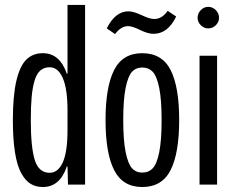

<svg xmlns="http://www.w3.org/2000/svg" viewBox="-20 -749 952 779"><path d="M153.8 9.8Q125 9.8 103.8 -3.4Q82.5 -16.6 65.9 -46.9Q49.3 -77.1 40.8 -130.9Q32.2 -184.6 32.2 -261.2Q32.2 -359.4 46.1 -419.9Q60.1 -480.5 86.4 -506.8Q112.8 -533.2 153.8 -533.2Q222.7 -533.2 251 -450.2H253.9V-729H325.2V0H255.9L253.9 -73.2H251Q223.1 9.8 153.8 9.8ZM105 -261.2Q105 -150.4 121.3 -99.1Q137.7 -47.9 181.2 -47.9Q215.8 -47.9 234.9 -90.6Q253.9 -133.3 253.9 -220.2V-301.8Q253.9 -387.7 234.9 -431.9Q215.8 -476.1 181.2 -476.1Q158.7 -476.1 143.6 -462.9Q128.4 -449.7 120.1 -421.4Q111.8 -393.1 108.4 -355.2Q105 -317.4 105 -261.2Z M557.1 9.8Q478 9.8 443.1 -58.8Q408.2 -127.4 408.2 -262.2Q408.2 -396 442.9 -464.6Q477.5 -533.2 557.1 -533.2Q637.2 -533.2 672.1 -465.1Q707 -397 707 -262.2Q707 -127.4 672.1 -58.8Q637.2 9.8 557.1 9.8ZM413.1 -633.8Q447.8 -703.1 501 -703.1Q522.9 -702.6 555.2 -687.3Q587.4 -671.9 606 -671.9Q637.7 -671.9 660.2 -705.1L694.8 -682.1Q661.1 -611.8 603 -611.8Q580.1 -611.8 548.8 -627.2Q517.6 -642.6 500 -643.1Q471.2 -643.1 446.8 -610.8ZM557.1 -48.8Q583.5 -48.8 600.1 -66.7Q616.7 -84.5 626.2 -132.3Q635.7 -180.2 635.7 -262.2Q635.7 -344.2 626 -392.3Q616.2 -440.4 599.6 -457.8Q583 -475.1 557.1 -475.1Q531.7 -475.1 515.6 -457.8Q499.5 -440.4 489.7 -392.3Q480 -344.2 480 -262.2Q480 -180.2 489.7 -132.1Q499.5 -84 515.6 -66.4Q531.7 -48.8 557.1 -48.8Z M789.6 0V-522.9H860.8V0ZM781.7 -676.8Q781.7 -694.8 794.7 -708Q807.6 -721.2 824.7 -721.2Q842.8 -721.2 855.7 -708Q868.7 -694.8 868.7 -676.8Q868.7 -659.7 855.7 -646.7Q842.8 -633.8 824.7 -633.8Q807.6 -633.8 794.7 -646.7Q781.7 -659.7 781.7 -676.8Z"/></svg>

Font: Lumene Sans Condensed
Style: Regular
Weight: 400
Width: 3
Designer: Deni Anggara
Version: Version 1.003;Glyphs 3.1.2 (3151)